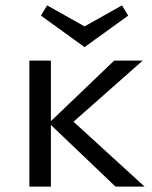

<svg xmlns="http://www.w3.org/2000/svg" viewBox="-20 -693 564 713"><path d="M294 -518 132 -635 155 -673 294 -595 433 -673 456 -635ZM409 0 169 -229V0H89V-468H169V-243L404 -468H510L253 -241L517 0Z"/></svg>

Font: Ysabeau SC Medium
Style: Regular
Weight: 500
Designer: Christian Thalmann (Catharsis Fonts)
Version: Version 0.003